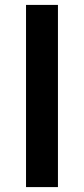

<svg xmlns="http://www.w3.org/2000/svg" viewBox="-20 -762 342 782"><path d="M216 -742V0H86V-742Z"/></svg>

Font: QuotatisMedium
Style: Regular
Weight: 500
Designer: Julieta Ulanovsky
Foundry: Quotatis-Medium
Version: Version 4.000;PS 004.000;hotconv 1.0.88;makeotf.lib2.5.64775